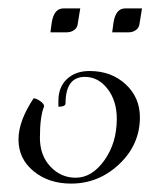

<svg xmlns="http://www.w3.org/2000/svg" viewBox="-20 -433 386 457"><path d="M247 -356 250 -378Q255 -413 278 -413H318L312 -376Q311 -367 303.5 -361.5Q296 -356 285 -356ZM100 -356 103 -378Q108 -413 131 -413H171L165 -376Q164 -367 156.5 -361.5Q149 -356 138 -356ZM85 -180Q75 -156 75 -105Q75 -63 100 -36.5Q125 -10 160 -10Q199 -10 228.5 -51.5Q258 -93 258 -150Q258 -193 236 -221.5Q214 -250 182 -250Q136 -250 136 -187Q136 -179 119 -179V-193Q119 -226 139.5 -245Q160 -264 193 -264Q245 -264 279 -232.5Q313 -201 313 -154Q313 -89 264 -42.5Q215 4 149 4Q96 4 60 -25.5Q24 -55 24 -101Q24 -145 60 -199Q66 -199 75.5 -192.5Q85 -186 85 -180Z"/></svg>

Font: Kleymissky
Style: Regular
Weight: 500
Italic angle: -8°
Designer: gluk
Foundry: gluk
Version: Version 0.283